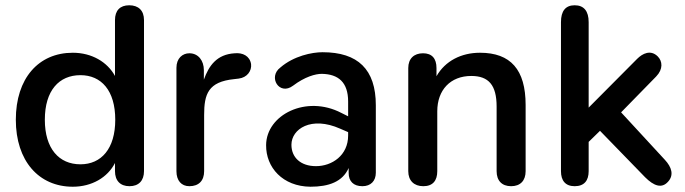

<svg xmlns="http://www.w3.org/2000/svg" viewBox="-20 -698 2597 728"><path d="M256 10C328 10 388 -25 416 -80V-49C416 -13 436 8 471 8C506 8 526 -13 526 -49V-622C526 -658 505 -678 470 -678C435 -678 416 -658 416 -622V-410C387 -463 328 -498 256 -498C126 -498 40 -401 40 -244C40 -88 127 10 256 10ZM285 -75C204 -75 150 -134 150 -244C150 -355 204 -413 285 -413C364 -413 417 -355 417 -244C417 -134 364 -75 285 -75Z M698 8C734 8 754 -13 754 -49V-262C754 -341 769 -388 868 -398L885 -400C917 -404 935 -429 932 -455C927 -486 900 -499 870 -496C802 -492 772 -449 753 -396V-432C753 -468 732 -496 698 -496C672 -496 649 -477 649 -441V-49C649 -13 668 8 698 8Z M1157 10C1227 10 1279 -9 1302 -61V-42C1302 -11 1320 8 1354 8C1386 8 1405 -12 1405 -43V-299C1405 -435 1337 -500 1203 -500C1163 -500 1094 -486 1043 -442C995 -406 1039 -334 1091 -373C1136 -407 1176 -418 1200 -418C1263 -417 1300 -386 1300 -313V-257L1274 -270C1141 -339 990 -263 989 -148C988 -63 1052 9 1157 10ZM1085 -149C1085 -209 1160 -259 1270 -210L1300 -197V-184C1300 -109 1239 -68 1178 -68C1120 -68 1085 -101 1085 -149Z M1585 8C1621 8 1638 -13 1638 -49V-276C1638 -357 1688 -410 1767 -410C1833 -410 1863 -375 1863 -294V-49C1863 -13 1883 8 1918 8C1953 8 1973 -13 1973 -49V-300C1973 -434 1916 -498 1800 -498C1729 -498 1668 -467 1635 -409V-440C1635 -476 1618 -496 1584 -496C1550 -496 1528 -476 1528 -440V-49C1528 -13 1550 8 1585 8Z M2159 8C2195 8 2212 -13 2212 -49V-160L2255 -202L2426 -26C2459 7 2489 18 2513 -9C2536 -34 2527 -64 2501 -92L2335 -272L2468 -408C2495 -436 2492 -466 2474 -484C2447 -511 2416 -495 2396 -475L2212 -290V-614C2212 -656 2194 -678 2159 -678C2124 -678 2107 -656 2107 -614V-49C2107 -13 2124 8 2159 8Z"/></svg>

Font: SN Pro Medium
Style: Regular
Weight: 500
Designer: Tobias Whetton
Foundry: Supernotes
Version: Version 1.003;Glyphs 3.3 (3324)